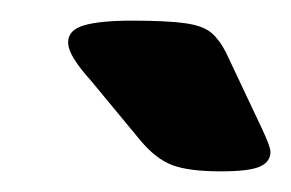

<svg xmlns="http://www.w3.org/2000/svg" viewBox="-20 -738 282 186"><path d="M194 -572Q163 -572 147 -578Q131 -584 116 -602L68 -660Q58 -671 52 -680.5Q46 -690 46 -697Q46 -709 61.5 -713.5Q77 -718 108 -718Q142 -718 159.5 -715.5Q177 -713 185 -706Q193 -699 199 -687L233 -615Q242 -596 242 -591Q242 -581 231.5 -576.5Q221 -572 194 -572Z"/></svg>

Font: Asap Semi Expanded Semi Expanded ExtraBold
Style: Italic
Weight: 800
Width: 6
Italic angle: -6°
Designer: Pablo Cosgaya
Foundry: Omnibus-Type
Version: Version 3.001; ttfautohint (v1.8.4.7-5d5b)